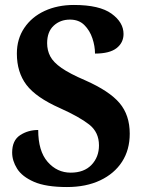

<svg xmlns="http://www.w3.org/2000/svg" viewBox="-20 -744 585 774"><path d="M250 10Q165 10 117 -11Q69 -32 49 -64Q29 -96 29 -129Q29 -178 61 -199Q93 -220 134 -220Q134 -135 172 -91.5Q210 -48 265 -48Q319 -48 349 -79.5Q379 -111 379 -158Q379 -211 339.5 -242Q300 -273 222 -308Q125 -351 86.5 -402Q48 -453 48 -528Q48 -587 78 -631.5Q108 -676 160 -700Q212 -724 278 -724Q381 -724 429.5 -689Q478 -654 478 -607Q478 -572 450 -550Q422 -528 363 -528Q363 -558 352.5 -589.5Q342 -621 320 -643Q298 -665 262 -665Q223 -665 196.5 -640.5Q170 -616 170 -570Q170 -541 182.5 -517Q195 -493 228 -470Q261 -447 324 -420Q421 -377 462 -328.5Q503 -280 503 -205Q503 -140 472 -92Q441 -44 384 -17Q327 10 250 10Z"/></svg>

Font: Noto Serif Thai SemiCondensed
Style: Bold
Weight: 700
Width: 4
Designer: Monotype Design Team
Foundry: Monotype Imaging Inc.
Version: Version 2.002; ttfautohint (v1.8.4.7-5d5b)